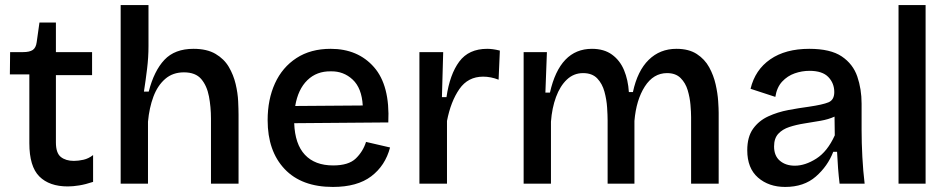

<svg xmlns="http://www.w3.org/2000/svg" viewBox="-20 -726 3755 759"><path d="M248 11Q175 11 135.5 -28.5Q96 -68 96 -160V-432H19L20 -520H71Q97 -520 109.5 -528.5Q122 -537 125 -559L136 -637H201V-520H344V-429H201V-163Q201 -121 220.5 -105.5Q240 -90 272 -90Q290 -90 310 -94.5Q330 -99 348 -113V-7Q318 3 293 7Q268 11 248 11Z M457 0V-706H567V-543Q567 -500 561.5 -454.5Q556 -409 549 -364H568Q589 -446 630 -489.5Q671 -533 745 -533Q798 -533 832 -513Q866 -493 884.5 -461.5Q903 -430 911.5 -394Q920 -358 921.5 -325.5Q923 -293 923 -272V0H814V-257Q814 -303 806 -345Q798 -387 775.5 -413.5Q753 -440 707 -440Q663 -440 633 -414Q603 -388 586.5 -344Q570 -300 565 -245V0Z M1296 13Q1172 13 1105 -58Q1038 -129 1038 -251Q1038 -333 1067 -396.5Q1096 -460 1152 -496.5Q1208 -533 1287 -533Q1395 -533 1458.5 -460.5Q1522 -388 1515 -242L1143 -239Q1146 -156 1185.5 -114Q1225 -72 1297 -72Q1358 -72 1386.5 -99.5Q1415 -127 1427 -165L1522 -143Q1503 -71 1447.5 -29Q1392 13 1296 13ZM1288 -444Q1232 -445 1195 -409Q1158 -373 1147 -307L1414 -309Q1410 -378 1374 -411.5Q1338 -445 1288 -444Z M1638 0V-520H1732L1727 -342H1745Q1758 -432 1795.5 -482.5Q1833 -533 1906 -533Q1916 -533 1928 -531.5Q1940 -530 1956 -526L1951 -411Q1920 -423 1890 -423Q1830 -423 1796 -374Q1762 -325 1747 -248V0Z M2050 0V-520H2142L2136 -360H2154Q2193 -533 2320 -533Q2368 -533 2399.5 -510Q2431 -487 2447 -448.5Q2463 -410 2466 -362H2482Q2500 -446 2544.5 -489.5Q2589 -533 2654 -533Q2703 -533 2734.5 -512.5Q2766 -492 2783.5 -460Q2801 -428 2809 -392.5Q2817 -357 2819 -326.5Q2821 -296 2821 -280V0H2712V-263Q2712 -283 2709.5 -312Q2707 -341 2698.5 -369.5Q2690 -398 2670.5 -417.5Q2651 -437 2617 -437Q2563 -437 2529 -384Q2495 -331 2488 -248V0H2382V-250Q2382 -270 2380 -301Q2378 -332 2369.5 -363.5Q2361 -395 2341 -416Q2321 -437 2285 -437Q2248 -437 2221 -411.5Q2194 -386 2178 -342.5Q2162 -299 2158 -245V0Z M3084 13Q3019 13 2976.5 -24Q2934 -61 2934 -132Q2934 -185 2957 -217Q2980 -249 3017 -266Q3054 -283 3096.5 -291Q3139 -299 3177 -304Q3232 -312 3255 -321.5Q3278 -331 3278 -362Q3278 -397 3254.5 -421.5Q3231 -446 3180 -446Q3150 -446 3121.5 -436Q3093 -426 3072 -403.5Q3051 -381 3045 -343L2947 -375Q2965 -450 3025 -491.5Q3085 -533 3179 -533Q3263 -533 3307.5 -503Q3352 -473 3369 -423.5Q3386 -374 3386 -316V-212Q3386 -162 3389 -105.5Q3392 -49 3398 0H3299Q3292 -58 3289 -126H3274Q3252 -69 3205 -28Q3158 13 3084 13ZM3122 -71Q3163 -71 3207 -99Q3251 -127 3280 -191L3279 -265Q3255 -254 3223.5 -248.5Q3192 -243 3160 -238Q3128 -233 3100.5 -224Q3073 -215 3056.5 -197Q3040 -179 3040 -147Q3040 -110 3063 -90.5Q3086 -71 3122 -71Z M3532 0V-706H3639V0Z"/></svg>

Font: Bricolage Grotesque 10pt Medium
Style: Regular
Weight: 500
Designer: Mathieu Triay
Foundry: Atelier Triay
Version: Version 1.000; ttfautohint (v1.8.4.7-5d5b);gftools[0.9.32]